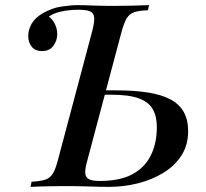

<svg xmlns="http://www.w3.org/2000/svg" viewBox="-20 -728 801 748"><path d="M285 -690Q251 -690 220 -683.5Q189 -677 170 -663Q184 -654 193.5 -635Q203 -616 203 -595Q203 -570 188 -549.5Q173 -529 144 -529Q117 -529 103.5 -546Q90 -563 90 -588Q90 -613 103.5 -636Q117 -659 146 -676Q182 -697 219.5 -702.5Q257 -708 282 -708Q305 -708 340.5 -706.5Q376 -705 425 -705Q458 -705 496 -706Q534 -707 561 -708L556 -688Q522 -687 503 -680.5Q484 -674 473.5 -656.5Q463 -639 453 -602L321 -106Q313 -79 312 -60Q311 -41 323 -32Q335 -23 368 -23Q447 -23 495.5 -49Q544 -75 567.5 -122.5Q591 -170 591 -233Q591 -274 575.5 -302Q560 -330 521.5 -344.5Q483 -359 413 -359H368L372 -376H432Q504 -376 557 -367.5Q610 -359 644.5 -340.5Q679 -322 696 -291.5Q713 -261 713 -217Q713 -163 687 -122.5Q661 -82 617 -55Q573 -28 518 -14Q463 0 405 0Q369 0 328 -1.5Q287 -3 232 -3Q208 -3 183 -2.5Q158 -2 136 -1.5Q114 -1 99 0L103 -20Q137 -22 156 -28Q175 -34 186 -52Q197 -70 206 -106L338 -602Q348 -639 347 -658Q346 -677 331.5 -683.5Q317 -690 285 -690Z"/></svg>

Font: Playfair Display Medium
Style: Italic
Weight: 500
Italic angle: -14°
Designer: Claus Eggers Sørensen
Foundry: Claus Eggers Sørensen
Version: Version 1.203